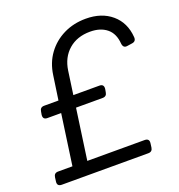

<svg xmlns="http://www.w3.org/2000/svg" viewBox="-136 -870 915 983"><g transform="rotate(-20 322.0 -378.5)"><path d="M34 0Q8 0 11 -25L14 -48Q17 -70 39 -70H117L156 -346H81Q56 -346 59 -372L62 -389Q65 -411 87 -411H165L184 -542Q193 -607 228 -655Q263 -703 317.5 -730Q372 -757 439 -757Q525 -757 579.5 -710.5Q634 -664 640 -584Q642 -560 619 -557L592 -553Q569 -549 566 -575Q562 -631 527.5 -659Q493 -687 437 -687Q366 -687 320 -647Q274 -607 264 -538L246 -411H388Q413 -411 410 -385L407 -368Q404 -346 382 -346H237L198 -70H510Q536 -70 533 -45L530 -22Q527 0 505 0Z"/></g></svg>

Font: Pitagon Sans Text
Style: Italic
Weight: 400
Italic angle: -8°
Designer: Travis Tran
Foundry: Pitagon
Version: Version 1.001; ttfautohint (v1.8.4.7-5d5b);gftools[0.9.26]